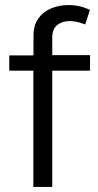

<svg xmlns="http://www.w3.org/2000/svg" viewBox="-20 -737 388 757"><path d="M186 0H111.5V-458.5H16.5V-518.5H112V-595.5Q112 -636 130.2 -662.8Q148.5 -689.5 180.2 -703.2Q212 -717 250.5 -717Q294.5 -717 334.5 -698L316 -640.5Q282 -654 255 -654Q225 -654 205.5 -638.2Q186 -622.5 186 -589V-519.5H335V-458.5H186Z"/></svg>

Font: Acari Sans
Style: Regular
Weight: 400
Designer: Alfredo Marco Pradil and Stefan Peev (font) & Cristiano Sobral (main changes)
Foundry: Alfredo Marco Pradil and Stefan Peev (font) & Cristiano Sobral (main changes)
Version: Version 1.063; ttfautohint (v1.8.3)